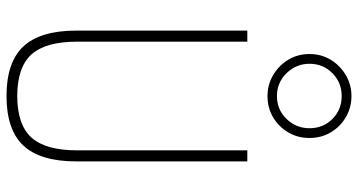

<svg xmlns="http://www.w3.org/2000/svg" viewBox="-275 -815 1100 590"><g transform="rotate(90 275.0 -520.0)"><path d="M275 10Q171 10 122.5 -42Q74 -94 74 -205V-730H108V-207Q108 -110 147.5 -66.5Q187 -23 275 -23Q363 -23 402.5 -66.5Q442 -110 442 -207V-730H476V-205Q476 -94 427.5 -42Q379 10 275 10ZM275 -792Q240 -792 210.5 -809.5Q181 -827 163.5 -856Q146 -885 146 -921Q146 -957 163.5 -986Q181 -1015 210.5 -1032.5Q240 -1050 275 -1050Q311 -1050 340.5 -1032.5Q370 -1015 387 -986Q404 -957 404 -921Q404 -885 387 -856Q370 -827 341 -809.5Q312 -792 275 -792ZM275 -821Q317 -821 345.5 -850.5Q374 -880 374 -921Q374 -963 345.5 -991.5Q317 -1020 275 -1020Q234 -1020 205 -991.5Q176 -963 176 -921Q176 -880 205 -850.5Q234 -821 275 -821Z"/></g></svg>

Font: M PLUS Code Latin SemiExpanded ExtraLight
Style: Regular
Weight: 250
Width: 6
Designer: Coji Morishita
Foundry: UNDERFOREST DESIGN
Version: Version 1.002; ttfautohint (v1.8.3)